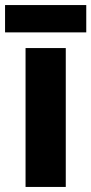

<svg xmlns="http://www.w3.org/2000/svg" viewBox="-34 -739 361 759"><path d="M307 -719H-14V-611H307ZM226 0V-549H67V0Z"/></svg>

Font: Noto Sans Gujarati UI SemiCondensed ExtraBold
Style: Regular
Weight: 800
Width: 4
Designer: Jelle Bosma - Monotype Design Team, Universal Thirst
Foundry: Monotype Imaging Inc.
Version: Version 2.106